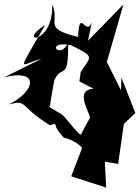

<svg xmlns="http://www.w3.org/2000/svg" viewBox="-62 -624 632 868"><path d="M343 -43 260 173 418 224 412 107 472 117 498 -64 550 -113 487 -273 485 -216 421 -344 496 -604 336 -440 353 -524C327 -453 297 -595 291 -457C126 -497 212 -520 174 -604C180 -417 9 -428 142 -511C6 -274 29 -334 125 -358L-42 -275C120 -314 98 -211 -22 -152C66 -174 20 -147 163 -58C215 -68 156 -75 231 3C202 -12 297 13 314 54ZM258 -420C371 -365 349 -370 303 -299L297 -256L361 -223C263 -217 361 -93 342 -87L303 -15C283 -23 231 -101 214 -109C133 -158 169 -128 166 -163L183 -260C218 -339 248 -249 246 -430C210 -355 148 -430 236 -423Z"/></svg>

Font: Asimov Silicon
Style: Regular
Weight: 400
Designer: Google
Version: Version 2.000980; 2014